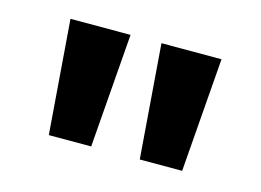

<svg xmlns="http://www.w3.org/2000/svg" viewBox="-50 -795 572 420"><g transform="rotate(15 236.0 -585.0)"><path d="M201 -714 181 -456H85L65 -714ZM407 -714 387 -456H291L271 -714Z"/></g></svg>

Font: Noto Sans Tangsa
Style: Regular
Weight: 400
Designer: David Williams
Foundry: Google LLC
Version: Version 1.504